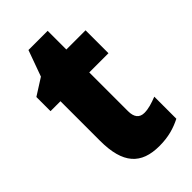

<svg xmlns="http://www.w3.org/2000/svg" viewBox="-210 -730 806 806"><g transform="rotate(-45 193.0 -327.0)"><path d="M287 -133C258 -133 243 -151 243 -187V-417H357V-553H243V-664H129L87 -548L13 -501V-417H72V-182C72 -46 125 10 233 10C287 10 326 -2 364 -21V-152C336 -141 311 -133 287 -133Z"/></g></svg>

Font: Noto Sans Arabic UI Cn Bk
Style: Regular
Weight: 900
Width: 3
Designer: Monotype Design Team, Nadine Chahine and Nizar Qandah
Foundry: Monotype Imaging Inc.
Version: Version 2.010